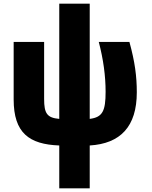

<svg xmlns="http://www.w3.org/2000/svg" viewBox="-20 -780 826 1040"><path d="M301 240H466V8C632 -2 721 -94 721 -280C721 -366 711 -444 681 -553H515C540 -458 552 -368 552 -283C552 -179 536 -145 466 -136V-760H301V-136C235 -142 219 -165 219 -244V-553H54V-241C54 -60 138 2 301 8Z"/></svg>

Font: Noto Sans Condensed Black
Style: Regular
Weight: 900
Width: 3
Designer: Monotype Design Team
Foundry: Monotype Imaging Inc.
Version: Version 2.013